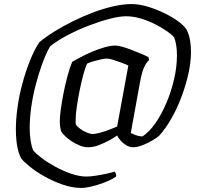

<svg xmlns="http://www.w3.org/2000/svg" viewBox="-20 -724 988 944"><path d="M381 200Q334 200 286 183Q238 166 196 142Q154 118 125 94Q96 70 86 57Q77 43 70.5 20.5Q64 -2 61 -30Q58 -58 58 -88Q58 -137 66 -195.5Q74 -254 90 -313Q106 -372 127 -425Q148 -478 173 -516Q204 -542 246.5 -568.5Q289 -595 338.5 -619.5Q388 -644 438.5 -663Q489 -682 537.5 -693Q586 -704 627 -704Q665 -704 709 -690.5Q753 -677 794 -656.5Q835 -636 863.5 -613.5Q892 -591 900 -573Q910 -552 914.5 -525Q919 -498 919 -467Q919 -419 906.5 -362.5Q894 -306 872.5 -248.5Q851 -191 822.5 -141Q794 -91 762 -56Q752 -47 729 -33.5Q706 -20 680.5 -10Q655 0 634 0Q617 0 600.5 -10Q584 -20 572 -34Q560 -48 556 -58Q538 -45 513.5 -32Q489 -19 463.5 -9.5Q438 0 413 0Q393 0 372 -8.5Q351 -17 332 -29.5Q313 -42 300 -55Q287 -68 282 -76Q279 -82 276.5 -96Q274 -110 274 -128Q274 -150 279 -187Q284 -224 292.5 -267Q301 -310 312 -351Q323 -392 335 -420Q350 -429 375.5 -442.5Q401 -456 431.5 -469Q462 -482 492.5 -491Q523 -500 547 -500Q560 -500 581.5 -494Q603 -488 627.5 -478.5Q652 -469 674.5 -459.5Q697 -450 710 -443L713 -429Q703 -419 695 -406Q687 -393 680.5 -372Q674 -351 668 -318L623 -70Q633 -65 647.5 -59.5Q662 -54 680 -53Q713 -74 743.5 -117.5Q774 -161 798 -217.5Q822 -274 836 -335Q850 -396 850 -452Q850 -481 846 -503.5Q842 -526 836 -541Q826 -553 801 -570.5Q776 -588 742.5 -605Q709 -622 672 -633Q635 -644 599 -644Q568 -644 521 -632Q474 -620 420 -599.5Q366 -579 315 -552.5Q264 -526 226 -496Q205 -458 187 -408.5Q169 -359 155 -304.5Q141 -250 133.5 -196.5Q126 -143 126 -95Q126 -61 130.5 -32.5Q135 -4 143 15Q156 31 185 53Q214 75 252.5 96Q291 117 331 130.5Q371 144 405 144Q424 144 450 140Q476 136 501.5 130.5Q527 125 543 120Q547 123 549.5 129.5Q552 136 551 144Q526 161 493 173.5Q460 186 430 193Q400 200 381 200ZM436 -65Q449 -65 472.5 -71.5Q496 -78 519.5 -87Q543 -96 556 -102L611 -402Q596 -409 575.5 -416.5Q555 -424 536 -430Q517 -436 505 -436Q495 -436 476.5 -432Q458 -428 439 -422.5Q420 -417 408 -411Q399 -392 389.5 -356.5Q380 -321 371.5 -279Q363 -237 357.5 -198.5Q352 -160 352 -135Q352 -126 352 -120.5Q352 -115 353 -112Q359 -102 374.5 -90.5Q390 -79 407.5 -72Q425 -65 436 -65Z"/></svg>

Font: Texturina Medium 12pt Light
Style: Italic
Weight: 300
Italic angle: -11°
Version: Version 1.002